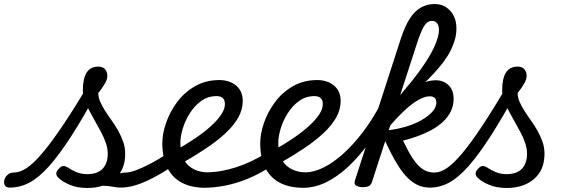

<svg xmlns="http://www.w3.org/2000/svg" viewBox="-197 -918 2857 957"><path d="M-148 17Q-167 17 -173 5.5Q-179 -6 -175.5 -20.5Q-172 -35 -159.5 -46.5Q-147 -58 -128 -58Q-98 -58 -64 -80.5Q-30 -103 13 -153.5Q56 -204 112.5 -287.5Q169 -371 243 -494L292 -468Q218 -332 158 -239Q98 -146 47.5 -89.5Q-3 -33 -50 -8Q-97 17 -148 17ZM238 19Q188 19 150.5 3Q113 -13 94 -32Q84 -42 83.5 -52.5Q83 -63 97 -78Q108 -90 118.5 -90.5Q129 -91 143 -82Q157 -72 182 -61Q207 -50 237 -50Q289 -50 314.5 -77Q340 -104 340 -152Q340 -177 331 -204Q322 -231 307.5 -258.5Q293 -286 277.5 -313Q262 -340 247.5 -367.5Q233 -395 224.5 -420Q216 -445 216 -468Q216 -527 235 -556.5Q254 -586 293 -586Q316 -586 327 -572.5Q338 -559 338 -541Q338 -523 327 -503.5Q316 -484 293 -454Q293 -433 302.5 -411Q312 -389 327 -365.5Q342 -342 359.5 -317.5Q377 -293 392 -266.5Q407 -240 417 -211.5Q427 -183 427 -152Q427 -70 374.5 -25.5Q322 19 238 19ZM407 17Q388 17 367 13Q346 9 320 8Q294 7 260 13L292 -17Q321 -29 347 -38.5Q373 -48 395 -53Q417 -58 430 -58Q439 -58 441.5 -46.5Q444 -35 440.5 -20.5Q437 -6 428 5.5Q419 17 407 17Z M406 17Q392 17 385.5 5.5Q379 -6 381.5 -20.5Q384 -35 396 -46.5Q408 -58 429 -58Q449 -58 479.5 -69Q510 -80 550.5 -101Q591 -122 640 -154Q653 -162 663 -157Q673 -152 679 -140Q685 -128 682.5 -114Q680 -100 668 -92Q608 -53 561 -29Q514 -5 476 6Q438 17 406 17Z M675 -167Q731 -198 776.5 -229Q822 -260 855 -290Q888 -320 906 -347.5Q924 -375 924 -399Q924 -420 913 -429.5Q902 -439 883 -439Q839 -439 805.5 -414.5Q772 -390 748.5 -352.5Q725 -315 713.5 -275.5Q702 -236 702 -207Q702 -166 713 -137.5Q724 -109 743.5 -92Q763 -75 787.5 -67Q812 -59 838 -59Q852 -59 857.5 -47.5Q863 -36 861.5 -20.5Q860 -5 851 6.5Q842 18 827 18Q758 18 710 -7Q662 -32 637 -82Q612 -132 612 -204Q612 -251 630.5 -305Q649 -359 685 -408Q721 -457 774.5 -488Q828 -519 897 -519Q929 -519 955.5 -507Q982 -495 997.5 -472Q1013 -449 1013 -415Q1013 -372 990.5 -332Q968 -292 926.5 -253.5Q885 -215 828 -177Q771 -139 702 -100Z M816 18Q807 18 803 6.5Q799 -5 801 -20.5Q803 -36 810.5 -47.5Q818 -59 830 -59Q901 -59 979 -84Q1057 -109 1135 -158L1157 -91Q1095 -50 1036.5 -26.5Q978 -3 923.5 7.5Q869 18 816 18Z M1163 -167Q1219 -198 1264.5 -229Q1310 -260 1343 -290Q1376 -320 1394 -347.5Q1412 -375 1412 -399Q1412 -420 1401 -429.5Q1390 -439 1371 -439Q1327 -439 1293.5 -414.5Q1260 -390 1236.5 -352.5Q1213 -315 1201.5 -275.5Q1190 -236 1190 -207Q1190 -166 1201 -137.5Q1212 -109 1231.5 -92Q1251 -75 1275.5 -67Q1300 -59 1326 -59Q1340 -59 1345.5 -47.5Q1351 -36 1349.5 -20.5Q1348 -5 1339 6.5Q1330 18 1315 18Q1246 18 1198 -7Q1150 -32 1125 -82Q1100 -132 1100 -204Q1100 -251 1118.5 -305Q1137 -359 1173 -408Q1209 -457 1262.5 -488Q1316 -519 1385 -519Q1417 -519 1443.5 -507Q1470 -495 1485.5 -472Q1501 -449 1501 -415Q1501 -372 1478.5 -332Q1456 -292 1414.5 -253.5Q1373 -215 1316 -177Q1259 -139 1190 -100Z M1315 18Q1296 18 1288.5 6.5Q1281 -5 1283 -20.5Q1285 -36 1296 -47.5Q1307 -59 1326 -59Q1367 -59 1415.5 -83Q1464 -107 1513.5 -151.5Q1563 -196 1610.5 -258Q1658 -320 1698 -396Q1707 -411 1720 -409Q1733 -407 1740.5 -394Q1748 -381 1738 -363Q1694 -277 1643.5 -207.5Q1593 -138 1539 -87.5Q1485 -37 1428.5 -9.5Q1372 18 1315 18Z M1610 15Q1594 15 1580 8Q1566 1 1572 -18L1802 -729Q1822 -789 1846 -826Q1870 -863 1901 -880.5Q1932 -898 1970 -898Q2001 -898 2025.5 -882.5Q2050 -867 2064 -840Q2078 -813 2078 -776Q2078 -748 2070.5 -721Q2063 -694 2049 -666Q2035 -638 2013.5 -609.5Q1992 -581 1963.5 -550Q1935 -519 1899 -486Q1863 -453 1820 -416.5Q1777 -380 1727 -339V-366Q1764 -404 1795 -440.5Q1826 -477 1853 -510.5Q1880 -544 1902 -575Q1924 -606 1940.5 -633.5Q1957 -661 1968 -685.5Q1979 -710 1985 -731Q1991 -752 1991 -770Q1991 -784 1986.5 -794Q1982 -804 1974.5 -809Q1967 -814 1956 -814Q1943 -814 1932 -805.5Q1921 -797 1910 -775.5Q1899 -754 1886 -716L1657 -11Q1653 2 1643 8.5Q1633 15 1610 15ZM1945 17Q1916 17 1890 6.5Q1864 -4 1837.5 -29Q1811 -54 1783 -99.5Q1755 -145 1723 -215H1713L1731 -268Q1779 -273 1823.5 -286Q1868 -299 1902.5 -318.5Q1937 -338 1957.5 -360.5Q1978 -383 1978 -407Q1978 -422 1969.5 -430Q1961 -438 1945 -438Q1920 -438 1886 -418.5Q1852 -399 1813.5 -362Q1775 -325 1734 -276L1737 -336Q1771 -391 1810.5 -431.5Q1850 -472 1892 -495Q1934 -518 1974 -518Q2013 -518 2038.5 -493.5Q2064 -469 2064 -426Q2064 -391 2049.5 -362Q2035 -333 2010 -310Q1985 -287 1952.5 -269.5Q1920 -252 1884 -239Q1848 -226 1812 -217Q1835 -168 1855 -136.5Q1875 -105 1893.5 -88Q1912 -71 1930.5 -64.5Q1949 -58 1968 -58Q1982 -58 1987 -46.5Q1992 -35 1988.5 -20.5Q1985 -6 1974 5.5Q1963 17 1945 17Z M1946 17Q1927 17 1921 5.5Q1915 -6 1919.5 -20.5Q1924 -35 1937 -46.5Q1950 -58 1969 -58Q1998 -58 2031 -80.5Q2064 -103 2106.5 -153.5Q2149 -204 2204.5 -287.5Q2260 -371 2333 -494Q2341 -507 2355.5 -505Q2370 -503 2379.5 -492.5Q2389 -482 2382 -468Q2308 -332 2248 -239Q2188 -146 2138 -89.5Q2088 -33 2042 -8Q1996 17 1946 17Z M2328 19Q2278 19 2240.5 3Q2203 -13 2184 -32Q2174 -42 2173.5 -52.5Q2173 -63 2187 -78Q2198 -90 2208.5 -90.5Q2219 -91 2233 -82Q2247 -72 2272 -61Q2297 -50 2327 -50Q2379 -50 2404.5 -77Q2430 -104 2430 -152Q2430 -177 2421 -204Q2412 -231 2397.5 -258.5Q2383 -286 2367.5 -313Q2352 -340 2337.5 -367.5Q2323 -395 2314.5 -420Q2306 -445 2306 -468Q2306 -527 2325 -556.5Q2344 -586 2383 -586Q2406 -586 2417 -572.5Q2428 -559 2428 -541Q2428 -523 2417 -503.5Q2406 -484 2383 -454Q2383 -433 2392.5 -411Q2402 -389 2417 -365.5Q2432 -342 2449.5 -317.5Q2467 -293 2482 -266.5Q2497 -240 2507 -211.5Q2517 -183 2517 -152Q2517 -70 2464.5 -25.5Q2412 19 2328 19Z"/></svg>

Font: Playwrite HR
Style: Regular
Weight: 400
Designer: Veronika Burian, José Scaglione
Foundry: TypeTogether
Version: Version 1.002